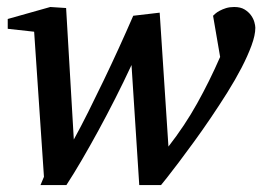

<svg xmlns="http://www.w3.org/2000/svg" viewBox="-20 -514 746 546"><path d="M706.1 -435.1Q706.1 -414.1 695.3 -384.8Q684.6 -355.5 667 -321.5Q649.4 -287.6 626.5 -251Q603.5 -214.4 579.3 -178.7Q555.2 -143.1 531.5 -110.6Q507.8 -78.1 488.3 -52.2Q468.8 -26.4 455.3 -9.3Q441.9 7.8 438 12.2H376L354 -329.1Q332 -281.7 308.1 -234.6Q284.2 -187.5 260.3 -143.6Q236.3 -99.6 213.1 -59.8Q189.9 -20 168.9 12.2H95.2L105 -11.2L77.1 -423.8L2 -432.1V-460L123 -494.1L168 -491.2L189.9 -117.2Q209.5 -152.8 231 -195.8Q252.4 -238.8 274.4 -284.4Q296.4 -330.1 317.9 -377.2Q339.4 -424.3 358.9 -469.2L434.1 -478L459 -97.2Q505.4 -156.7 540.5 -219.7Q575.7 -282.7 606 -352.1L585.9 -469.2Q587.9 -471.2 592.5 -475.3Q597.2 -479.5 605 -483.6Q612.8 -487.8 623 -491Q633.3 -494.1 646 -494.1Q664.1 -494.1 675.5 -487.1Q687 -480 693.8 -470.5Q700.7 -460.9 703.4 -450.9Q706.1 -440.9 706.1 -435.1Z"/></svg>

Font: Charis SIL APac
Style: Italic
Weight: 400
Italic angle: -11°
Foundry: SIL International
Version: Version 5.000